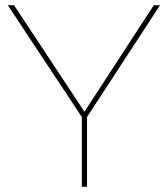

<svg xmlns="http://www.w3.org/2000/svg" viewBox="-20 -719 646 739"><path d="M10 -699H34L305 -289L572 -699H596L308 -258H302ZM295 -277H315V0H295Z"/></svg>

Font: Alexandria Thin
Style: Regular
Weight: 250
Designer: Mohamed Gaber
Foundry: Kief Type Foundry
Version: Version 5.100